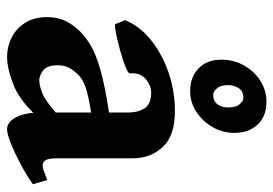

<svg xmlns="http://www.w3.org/2000/svg" viewBox="-137 -635 787 553"><g transform="rotate(90 256.5 -358.5)"><path d="M510.7 -59.6Q483.4 -40.5 451.4 -23.7Q419.4 -6.8 392.6 3.9Q365.7 14.6 352.5 14.6Q331.5 14.6 317.9 -11Q304.2 -36.6 304.2 -80.1V-333Q304.2 -362.3 292 -381.3Q279.8 -400.4 246.6 -400.4Q226.1 -400.4 207.3 -384.3Q188.5 -368.2 191.4 -338.9Q191.9 -334.5 172.9 -326.7Q153.8 -318.8 127.2 -311.5Q100.6 -304.2 78.1 -299.6Q55.7 -294.9 49.8 -296.4L38.1 -325.2Q54.2 -366.2 94 -398.7Q133.8 -431.2 187.7 -450Q241.7 -468.8 299.8 -468.8Q371.6 -468.8 403.8 -433.3Q436 -397.9 436 -347.7V-126Q436 -87.9 455.6 -87.9Q462.4 -87.9 470.7 -90.6Q479 -93.3 498.5 -101.1ZM309.1 -228.5Q255.4 -219.7 231.9 -211.7Q208.5 -203.6 196.3 -191.4Q183.6 -178.7 175.8 -165Q168 -151.4 168 -131.3Q168 -100.1 183.1 -89.1Q198.2 -78.1 210.9 -78.1Q226.6 -78.1 248.5 -86.9Q270.5 -95.7 309.1 -129.9L313 -69.3Q267.1 -20 221.7 -2.7Q176.3 14.6 143.1 14.6Q114.7 14.6 88.6 1.7Q62.5 -11.2 45.9 -37.1Q29.3 -63 29.3 -100.6Q29.3 -132.3 41 -155Q52.7 -177.7 70.8 -195.8Q86.9 -211.9 110.8 -226.3Q134.8 -240.7 181.2 -254.2Q227.5 -267.6 309.1 -279.8ZM362.8 -641.6Q362.8 -606.4 345.9 -577.1Q329.1 -547.9 301.8 -530.3Q274.4 -512.7 242.2 -512.7Q202.1 -512.7 177 -536.9Q151.9 -561 151.9 -602.5Q151.9 -638.2 168.5 -667.7Q185.1 -697.3 212.6 -714.8Q240.2 -732.4 272.5 -732.4Q314.9 -732.4 338.6 -707.3Q362.3 -682.1 362.8 -641.6ZM289.6 -621.6Q289.6 -645 280 -655.5Q270.5 -666 262.2 -666Q242.2 -666 233.6 -651.9Q225.1 -637.7 225.1 -622.6Q225.1 -600.1 234.6 -589.6Q244.1 -579.1 252.4 -579.1Q272 -579.1 280.8 -592Q289.6 -605 289.6 -621.6Z"/></g></svg>

Font: Gentium Book Plus
Style: Bold
Weight: 700
Designer: Victor Gaultney, Annie Olsen, Iska Routamaa, Becca Hirsbrunner
Foundry: SIL International
Version: Version 6.101